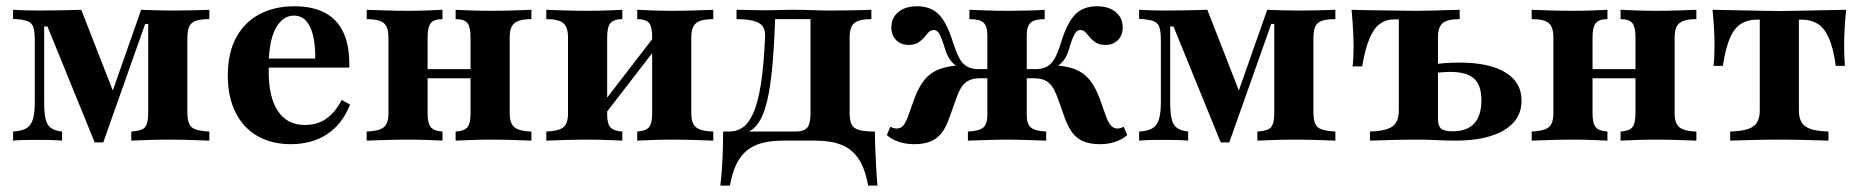

<svg xmlns="http://www.w3.org/2000/svg" viewBox="-20 -449 5944 613"><path d="M282.3 5.6 131.5 -364.5H121V-121Q121 -87.9 125.8 -68.1Q130.6 -48.4 143.5 -39.9Q156.5 -31.5 178.2 -29V0Q162.1 -1.6 141.5 -2Q121 -2.4 97.6 -2.4Q75 -2.4 55.2 -2Q35.5 -1.6 21.8 0V-29Q50 -30.6 64.9 -39.9Q79.8 -49.2 85.5 -69.4Q91.1 -89.5 91.1 -124.2V-319.4Q91.1 -348.4 86.3 -362.5Q81.5 -376.6 66.9 -381.9Q52.4 -387.1 21.8 -388.7V-417.7Q35.5 -416.9 56.5 -416.1Q77.4 -415.3 101.6 -415.3Q141.1 -415.3 175.8 -416.1Q210.5 -416.9 239.5 -417.7L350 -134.7L321 -105.6L430.6 -417.7Q450 -416.9 477 -416.1Q504 -415.3 533.1 -415.3Q562.1 -415.3 594 -416.1Q625.8 -416.9 648.4 -417.7V-387.9Q621 -387.9 605.6 -382.7Q590.3 -377.4 584.3 -364.5Q578.2 -351.6 578.2 -326.6V-90.3Q578.2 -66.9 584.3 -53.6Q590.3 -40.3 605.6 -35.5Q621 -30.6 648.4 -29V0Q627.4 -0.8 592.3 -2Q557.3 -3.2 518.5 -3.2Q483.9 -3.2 450.4 -2Q416.9 -0.8 399.2 0V-29Q421 -30.6 432.7 -35.5Q444.4 -40.3 448.8 -53.6Q453.2 -66.9 453.2 -90.3V-372.6H443.5L309.7 5.6Z M908.1 11.3Q846.8 11.3 801.6 -14.9Q756.5 -41.1 731.9 -90.3Q707.3 -139.5 707.3 -207.3Q707.3 -279.8 733.9 -329Q760.5 -378.2 808.5 -403.6Q856.5 -429 919.4 -429Q977.4 -429 1016.9 -408.5Q1056.5 -387.9 1076.6 -344.8Q1096.8 -301.6 1095.2 -233.1H798.4L796.8 -262.1H986.3Q987.1 -301.6 980.2 -332.7Q973.4 -363.7 958.1 -381.5Q942.7 -399.2 917.7 -399.2Q886.3 -399.2 864.1 -365.3Q841.9 -331.5 837.9 -256.5L839.5 -253.2Q838.7 -246 838.3 -237.9Q837.9 -229.8 837.9 -218.5Q837.9 -138.7 867.3 -94.4Q896.8 -50 953.2 -50Q992.7 -50 1021.4 -69.8Q1050 -89.5 1071 -129.8L1097.6 -115.3Q1073.4 -53.2 1025 -21Q976.6 11.3 908.1 11.3Z M1434.7 0V-29Q1462.1 -30.6 1472.2 -42.7Q1482.3 -54.8 1482.3 -87.1V-329.8Q1482.3 -362.9 1472.2 -375.4Q1462.1 -387.9 1434.7 -387.9V-417.7Q1450.8 -416.9 1482.7 -415.7Q1514.5 -414.5 1547.6 -414.5Q1583.1 -414.5 1620.6 -415.7Q1658.1 -416.9 1676.6 -417.7V-387.9Q1650.8 -387.9 1635.5 -382.3Q1620.2 -376.6 1613.7 -364.1Q1607.3 -351.6 1607.3 -329.8V-87.1Q1607.3 -66.1 1613.7 -53.6Q1620.2 -41.1 1635.5 -35.5Q1650.8 -29.8 1676.6 -29V0Q1658.1 -0.8 1620.6 -2Q1583.1 -3.2 1547.6 -3.2Q1514.5 -3.2 1482.7 -2Q1450.8 -0.8 1434.7 0ZM1150.8 0V-29Q1190.3 -30.6 1205.2 -42.7Q1220.2 -54.8 1220.2 -87.1V-329.8Q1220.2 -362.9 1205.2 -375.4Q1190.3 -387.9 1150.8 -387.9V-417.7Q1170.2 -416.9 1209.3 -415.7Q1248.4 -414.5 1284.7 -414.5Q1316.9 -414.5 1347.2 -415.7Q1377.4 -416.9 1392.7 -417.7V-387.9Q1366.1 -387.9 1355.6 -375.4Q1345.2 -362.9 1345.2 -329.8V-87.1Q1345.2 -54.8 1355.6 -42.7Q1366.1 -30.6 1392.7 -29V0Q1377.4 -0.8 1347.2 -2Q1316.9 -3.2 1284.7 -3.2Q1248.4 -3.2 1209.3 -2Q1170.2 -0.8 1150.8 0ZM1296 -199.2V-228.2H1531.5V-199.2Z M2014.5 0V-29Q2041.1 -30.6 2051.6 -42.3Q2062.1 -54 2062.1 -87.1V-333.1Q2062.1 -364.5 2051.6 -376.2Q2041.1 -387.9 2014.5 -387.9V-417.7Q2030.6 -416.9 2062.5 -415.7Q2094.4 -414.5 2127.4 -414.5Q2163.7 -414.5 2200.8 -415.7Q2237.9 -416.9 2257.3 -417.7V-387.9Q2231.5 -387.9 2216.1 -382.7Q2200.8 -377.4 2194 -364.9Q2187.1 -352.4 2187.1 -329.8V-87.1Q2187.1 -65.3 2194 -52.8Q2200.8 -40.3 2216.1 -35.1Q2231.5 -29.8 2257.3 -29V0Q2237.9 -0.8 2200.8 -2Q2163.7 -3.2 2127.4 -3.2Q2094.4 -3.2 2062.5 -2Q2030.6 -0.8 2014.5 0ZM1724.2 0V-29Q1762.9 -30.6 1778.2 -42.3Q1793.5 -54 1793.5 -87.1V-329.8Q1793.5 -362.9 1778.2 -375.4Q1762.9 -387.9 1724.2 -387.9V-417.7Q1743.5 -416.9 1782.7 -415.7Q1821.8 -414.5 1858.1 -414.5Q1890.3 -414.5 1920.6 -415.7Q1950.8 -416.9 1966.9 -417.7V-387.9Q1940.3 -387.9 1929.4 -375.8Q1918.5 -363.7 1918.5 -329.8V-83.9Q1918.5 -53.2 1929.4 -41.9Q1940.3 -30.6 1966.9 -29V0Q1950.8 -0.8 1920.6 -2Q1890.3 -3.2 1858.1 -3.2Q1821.8 -3.2 1782.7 -2Q1743.5 -0.8 1724.2 0ZM1908.9 -80.6 1890.3 -100.8 2071.8 -336.3 2091.1 -316.9Z M2279.8 143.5Q2283.1 116.9 2285.1 87.1Q2287.1 57.3 2287.9 27Q2288.7 -3.2 2288.7 -29H2520.2Q2546.8 -29 2557.3 -41.5Q2567.7 -54 2567.7 -87.1V-390.3L2570.2 -387.9H2450L2454.8 -389.5Q2451.6 -297.6 2445.6 -234.3Q2439.5 -171 2430.2 -131Q2421 -91.1 2408.9 -69Q2396.8 -46.8 2382.7 -36.3Q2368.5 -25.8 2353.2 -21.8L2309.7 -29Q2331.5 -29 2350.4 -41.5Q2369.4 -54 2384.3 -86.3Q2399.2 -118.5 2408.9 -177.8Q2418.5 -237.1 2422.6 -329.8Q2425 -362.9 2403.2 -375.4Q2381.5 -387.9 2331.5 -387.9V-417.7Q2345.2 -417.7 2361.3 -417.3Q2377.4 -416.9 2394.4 -416.5Q2411.3 -416.1 2426.6 -416.1Q2444.4 -416.1 2463.7 -416.9Q2483.1 -417.7 2512.9 -417.7Q2548.4 -417.7 2576.6 -416.5Q2604.8 -415.3 2634.7 -415.3Q2667.7 -415.3 2704 -416.1Q2740.3 -416.9 2762.1 -417.7V-387.9Q2722.6 -387.9 2707.7 -375.4Q2692.7 -362.9 2692.7 -329.8V-87.1Q2692.7 -63.7 2699.2 -51.2Q2705.6 -38.7 2723 -33.9Q2740.3 -29 2773.4 -29Q2773.4 -3.2 2774.6 27Q2775.8 57.3 2777.4 87.1Q2779 116.9 2781.5 143.5H2751.6Q2741.9 88.7 2721 57.7Q2700 26.6 2666.1 13.3Q2632.3 0 2584.7 0H2477.4Q2429.8 0 2396 13.3Q2362.1 26.6 2341.1 57.7Q2320.2 88.7 2310.5 143.5Z M3491.9 11.3Q3462.1 11.3 3441.1 3.2Q3420.2 -4.8 3405.6 -23Q3391.1 -41.1 3379.8 -71.8L3357.3 -134.7Q3348.4 -159.7 3338.7 -173.4Q3329 -187.1 3314.9 -193.1Q3300.8 -199.2 3279 -199.2H3235.5V-228.2H3284.7Q3308.1 -228.2 3322.6 -236.3Q3337.1 -244.4 3347.6 -262.9Q3358.1 -281.5 3367.7 -313.7Q3386.3 -375 3412.1 -402Q3437.9 -429 3482.3 -429Q3520.2 -429 3542.3 -410.5Q3564.5 -391.9 3564.5 -361.3Q3564.5 -336.3 3549.2 -321Q3533.9 -305.6 3508.9 -305.6Q3490.3 -305.6 3479 -312.9Q3467.7 -320.2 3460.1 -329.4Q3452.4 -338.7 3445.6 -346Q3438.7 -353.2 3429 -353.2Q3423.4 -353.2 3418.1 -349.2Q3412.9 -345.2 3407.3 -333.1Q3401.6 -321 3394.4 -296.8Q3387.1 -269.4 3374.6 -254.4Q3362.1 -239.5 3341.1 -229L3335.5 -241.1Q3382.3 -239.5 3411.3 -228.2Q3440.3 -216.9 3458.9 -194Q3477.4 -171 3491.1 -133.9L3511.3 -77.4Q3518.5 -57.3 3527 -48Q3535.5 -38.7 3547.6 -38.7Q3557.3 -38.7 3567.7 -44.4L3579 -17.7Q3563.7 -4 3541.1 3.6Q3518.5 11.3 3491.9 11.3ZM2898.4 11.3Q2871.8 11.3 2849.2 3.6Q2826.6 -4 2811.3 -17.7L2822.6 -44.4Q2833.1 -38.7 2842.7 -38.7Q2855.6 -38.7 2863.7 -48Q2871.8 -57.3 2879 -77.4L2899.2 -133.9Q2912.9 -171 2931.5 -194Q2950 -216.9 2979.4 -228.2Q3008.9 -239.5 3054.8 -241.1L3049.2 -229Q3028.2 -239.5 3016.1 -254.4Q3004 -269.4 2996 -296.8Q2988.7 -321 2983.1 -333.1Q2977.4 -345.2 2972.2 -349.2Q2966.9 -353.2 2961.3 -353.2Q2951.6 -353.2 2944.8 -346Q2937.9 -338.7 2930.2 -329.4Q2922.6 -320.2 2911.3 -312.9Q2900 -305.6 2881.5 -305.6Q2856.5 -305.6 2841.1 -321Q2825.8 -336.3 2825.8 -361.3Q2825.8 -391.9 2848 -410.5Q2870.2 -429 2908.1 -429Q2952.4 -429 2978.2 -402Q3004 -375 3022.6 -313.7Q3033.1 -281.5 3043.1 -262.9Q3053.2 -244.4 3068.1 -236.3Q3083.1 -228.2 3105.6 -228.2H3154.8V-199.2H3111.3Q3089.5 -199.2 3075.4 -193.1Q3061.3 -187.1 3051.6 -173.4Q3041.9 -159.7 3033.1 -134.7L3010.5 -71.8Q3000 -41.1 2985.1 -23Q2970.2 -4.8 2949.6 3.2Q2929 11.3 2898.4 11.3ZM3070.2 0V-29Q3105.6 -30.6 3119 -41.5Q3132.3 -52.4 3132.3 -81.5V-335.5Q3132.3 -365.3 3120.2 -376.6Q3108.1 -387.9 3075 -387.9V-417.7Q3092.7 -416.9 3128.6 -415.7Q3164.5 -414.5 3197.6 -414.5Q3230.6 -414.5 3262.5 -415.3Q3294.4 -416.1 3315.3 -417.7V-387.9Q3283.1 -387.9 3270.6 -376.6Q3258.1 -365.3 3258.1 -335.5V-81.5Q3258.1 -52.4 3271.8 -41.5Q3285.5 -30.6 3320.2 -29V0Q3293.5 -0.8 3258.9 -2Q3224.2 -3.2 3192.7 -3.2Q3164.5 -3.2 3132.7 -2Q3100.8 -0.8 3070.2 0Z M3877.4 5.6 3726.6 -364.5H3716.1V-121Q3716.1 -87.9 3721 -68.1Q3725.8 -48.4 3738.7 -39.9Q3751.6 -31.5 3773.4 -29V0Q3757.3 -1.6 3736.7 -2Q3716.1 -2.4 3692.7 -2.4Q3670.2 -2.4 3650.4 -2Q3630.6 -1.6 3616.9 0V-29Q3645.2 -30.6 3660.1 -39.9Q3675 -49.2 3680.6 -69.4Q3686.3 -89.5 3686.3 -124.2V-319.4Q3686.3 -348.4 3681.5 -362.5Q3676.6 -376.6 3662.1 -381.9Q3647.6 -387.1 3616.9 -388.7V-417.7Q3630.6 -416.9 3651.6 -416.1Q3672.6 -415.3 3696.8 -415.3Q3736.3 -415.3 3771 -416.1Q3805.6 -416.9 3834.7 -417.7L3945.2 -134.7L3916.1 -105.6L4025.8 -417.7Q4045.2 -416.9 4072.2 -416.1Q4099.2 -415.3 4128.2 -415.3Q4157.3 -415.3 4189.1 -416.1Q4221 -416.9 4243.5 -417.7V-387.9Q4216.1 -387.9 4200.8 -382.7Q4185.5 -377.4 4179.4 -364.5Q4173.4 -351.6 4173.4 -326.6V-90.3Q4173.4 -66.9 4179.4 -53.6Q4185.5 -40.3 4200.8 -35.5Q4216.1 -30.6 4243.5 -29V0Q4222.6 -0.8 4187.5 -2Q4152.4 -3.2 4113.7 -3.2Q4079 -3.2 4045.6 -2Q4012.1 -0.8 3994.4 0V-29Q4016.1 -30.6 4027.8 -35.5Q4039.5 -40.3 4044 -53.6Q4048.4 -66.9 4048.4 -90.3V-372.6H4038.7L3904.8 5.6Z M4354 0V-29Q4404.8 -30.6 4425.4 -45.2Q4446 -59.7 4446 -96V-387.1H4430.6Q4405.6 -387.1 4386.3 -373.4Q4366.9 -359.7 4352.8 -327Q4338.7 -294.4 4329 -237.1H4298.4Q4300 -249.2 4300.8 -264.9Q4301.6 -280.6 4301.6 -297.6Q4301.6 -318.5 4300 -351.2Q4298.4 -383.9 4295.2 -417.7Q4317.7 -416.9 4346.4 -416.5Q4375 -416.1 4404.4 -415.7Q4433.9 -415.3 4460.5 -414.9Q4487.1 -414.5 4506.5 -414.5Q4530.6 -414.5 4556.9 -415.3Q4583.1 -416.1 4605.6 -416.9Q4628.2 -417.7 4640.3 -417.7V-387.9Q4601.6 -387.9 4586.3 -375.4Q4571 -362.9 4571 -329.8V-70.2Q4571 -46.8 4581 -38.3Q4591.1 -29.8 4617.7 -29.8Q4663.7 -29.8 4686.7 -54.8Q4709.7 -79.8 4709.7 -129Q4709.7 -176.6 4686.3 -198Q4662.9 -219.4 4610.5 -219.4Q4597.6 -219.4 4581.9 -218.1Q4566.1 -216.9 4544.4 -213.7L4543.5 -241.1Q4571 -246 4594 -247.6Q4616.9 -249.2 4639.5 -249.2Q4734.7 -249.2 4786.3 -217.7Q4837.9 -186.3 4837.9 -128.2Q4837.9 -66.9 4782.3 -33.5Q4726.6 0 4625.8 0Q4598.4 0 4569 -1.6Q4539.5 -3.2 4504.8 -3.2Q4462.9 -3.2 4419.8 -2Q4376.6 -0.8 4354 0Z M5154 0V-29Q5181.5 -30.6 5191.5 -42.7Q5201.6 -54.8 5201.6 -87.1V-329.8Q5201.6 -362.9 5191.5 -375.4Q5181.5 -387.9 5154 -387.9V-417.7Q5170.2 -416.9 5202 -415.7Q5233.9 -414.5 5266.9 -414.5Q5302.4 -414.5 5339.9 -415.7Q5377.4 -416.9 5396 -417.7V-387.9Q5370.2 -387.9 5354.8 -382.3Q5339.5 -376.6 5333.1 -364.1Q5326.6 -351.6 5326.6 -329.8V-87.1Q5326.6 -66.1 5333.1 -53.6Q5339.5 -41.1 5354.8 -35.5Q5370.2 -29.8 5396 -29V0Q5377.4 -0.8 5339.9 -2Q5302.4 -3.2 5266.9 -3.2Q5233.9 -3.2 5202 -2Q5170.2 -0.8 5154 0ZM4870.2 0V-29Q4909.7 -30.6 4924.6 -42.7Q4939.5 -54.8 4939.5 -87.1V-329.8Q4939.5 -362.9 4924.6 -375.4Q4909.7 -387.9 4870.2 -387.9V-417.7Q4889.5 -416.9 4928.6 -415.7Q4967.7 -414.5 5004 -414.5Q5036.3 -414.5 5066.5 -415.7Q5096.8 -416.9 5112.1 -417.7V-387.9Q5085.5 -387.9 5075 -375.4Q5064.5 -362.9 5064.5 -329.8V-87.1Q5064.5 -54.8 5075 -42.7Q5085.5 -30.6 5112.1 -29V0Q5096.8 -0.8 5066.5 -2Q5036.3 -3.2 5004 -3.2Q4967.7 -3.2 4928.6 -2Q4889.5 -0.8 4870.2 0ZM5015.3 -199.2V-228.2H5250.8V-199.2Z M5504 0V-29Q5556.5 -30.6 5577.4 -45.2Q5598.4 -59.7 5598.4 -96V-386.3H5588.7Q5560.5 -386.3 5539.1 -373.4Q5517.7 -360.5 5503.6 -328.6Q5489.5 -296.8 5480.6 -238.7H5450.8Q5452.4 -250.8 5453.2 -267.3Q5454 -283.9 5454 -304Q5454 -327.4 5452.4 -357.3Q5450.8 -387.1 5447.6 -417.7Q5464.5 -417.7 5491.5 -416.9Q5518.5 -416.1 5549.2 -415.7Q5579.8 -415.3 5609.3 -414.5Q5638.7 -413.7 5660.5 -413.7Q5682.3 -413.7 5711.7 -414.5Q5741.1 -415.3 5772.2 -415.7Q5803.2 -416.1 5830.2 -416.9Q5857.3 -417.7 5874.2 -417.7Q5871 -387.1 5869.4 -357.3Q5867.7 -327.4 5867.7 -304Q5867.7 -283.9 5868.5 -267.3Q5869.4 -250.8 5870.2 -238.7H5841.1Q5833.1 -296.8 5818.5 -328.6Q5804 -360.5 5782.7 -373.4Q5761.3 -386.3 5733.1 -386.3H5723.4V-96Q5723.4 -59.7 5744.4 -45.2Q5765.3 -30.6 5817.7 -29V0Q5793.5 -0.8 5749.2 -2Q5704.8 -3.2 5661.3 -3.2Q5616.9 -3.2 5572.6 -2Q5528.2 -0.8 5504 0Z"/></svg>

Font: Playfair 5pt SemiExpanded Light ExtraBold
Style: Regular
Weight: 800
Version: Version 2.001;gftools[0.9.30]